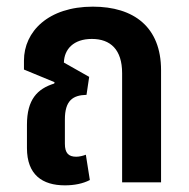

<svg xmlns="http://www.w3.org/2000/svg" viewBox="-20 -548 568 577"><path d="M175 9C203 9 229 4 250 -7L238 -83C230 -80 219 -77 209 -77C186 -77 175 -88 175 -116V-189C175 -246 199 -262 240 -263L248 -317L172 -360C173 -400 201 -431 256 -431C312 -431 347 -399 347 -328V0H464V-337C464 -467 382 -528 259 -528C125 -528 52 -453 52 -366V-339L144 -301L143 -297C92 -281 61 -249 61 -173V-103C61 -23 107 9 175 9Z"/></svg>

Font: Noto Sans Thai UI Cond SemBd
Style: Regular
Weight: 600
Width: 3
Designer: Monotype Design Team
Foundry: Monotype Imaging Inc.
Version: Version 2.000